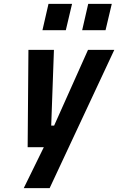

<svg xmlns="http://www.w3.org/2000/svg" viewBox="-20 -756 607 986"><path d="M198 -601 229 -736H350L318 -601ZM402 -601 433 -736H554L522 -601ZM126 -500H257L243 -111H258L432 -500H567L235 210H102L205 0H122Z"/></svg>

Font: Titillium Web
Style: Bold Italic
Weight: 700
Italic angle: -13°
Version: Version 1.002;PS 57.000;hotconv 1.0.70;makeotf.lib2.5.55311